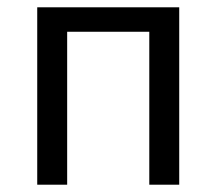

<svg xmlns="http://www.w3.org/2000/svg" viewBox="-20 -506 593 526"><path d="M82 0V-486H471V0H389V-419H164V0Z"/></svg>

Font: Source Sans Pro
Style: Regular
Weight: 400
Designer: Paul D. Hunt
Foundry: Adobe Systems Incorporated
Version: Version 2.021;PS 2.000;hotconv 1.0.86;makeotf.lib2.5.63406